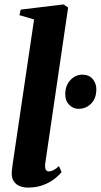

<svg xmlns="http://www.w3.org/2000/svg" viewBox="-20 -837 456 868"><path d="M184 -94.5Q183 -76.5 187.5 -69.2Q192 -62 201 -62Q209.5 -62 220.2 -67Q231 -72 246.5 -86L258.5 -59Q244.5 -42 223 -26Q201.5 -10 172.5 0.5Q143.5 11 106 11Q86.5 11 69.8 4.5Q53 -2 42.8 -16.8Q32.5 -31.5 33 -55Q33 -60 33.8 -67.5Q34.5 -75 35.8 -83.8Q37 -92.5 38 -100L134 -749L68 -768.5L73.5 -793.5L267 -817L288 -803ZM275 -411.5Q275 -450 298 -474.8Q321 -499.5 352.5 -499.5Q382 -499.5 398.8 -480Q415.5 -460.5 415.5 -433.5Q415.5 -392.5 392.2 -368.8Q369 -345 334.5 -345Q310.5 -345 292.5 -363.5Q274.5 -382 275 -411.5Z"/></svg>

Font: Merriweather 96pt ExtraBold
Style: Italic
Weight: 800
Italic angle: -7.8°
Version: Version 2.101